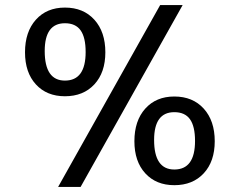

<svg xmlns="http://www.w3.org/2000/svg" viewBox="-20 -730 950 760"><path d="M614 -710H703L299 10H210ZM79 -523Q79 -604 122 -652Q165 -700 237 -700Q310 -700 353.5 -652Q397 -604 397 -523Q397 -443 353.5 -396Q310 -349 237 -349Q165 -349 122 -396Q79 -443 79 -523ZM319 -524Q319 -582 299 -610Q279 -638 237 -638Q157 -638 157 -528Q157 -411 237 -411Q319 -411 319 -524ZM512 -171Q512 -252 555 -300Q598 -348 670 -348Q743 -348 786.5 -300Q830 -252 830 -171Q830 -91 786.5 -44Q743 3 670 3Q598 3 555 -44Q512 -91 512 -171ZM752 -172Q752 -230 732 -258Q712 -286 670 -286Q590 -286 590 -176Q590 -59 670 -59Q752 -59 752 -172Z"/></svg>

Font: Krub Medium
Style: Regular
Weight: 500
Designer: Ekaluck Peanpanawate
Foundry: Cadson Demak Co.,Ltd.
Version: Version 1.000; ttfautohint (v1.6)